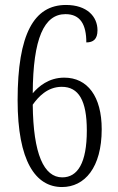

<svg xmlns="http://www.w3.org/2000/svg" viewBox="-20 -744 474 774"><path d="M230 10C321 10 390 -68 390 -223C390 -355 333 -431 239 -431C176 -431 135 -395 112 -368C113 -590 158 -687 244 -687C304 -687 328 -645 328 -573C356 -573 373 -586 373 -622C373 -677 331 -724 246 -724C117 -724 51 -607 51 -340C51 -95 123 10 230 10ZM231 -29C157 -29 114 -123 112 -322C134 -353 171 -394 229 -394C297 -394 330 -339 330 -218C330 -87 293 -29 231 -29Z"/></svg>

Font: Noto Serif Bengali ExtraCondensed Light
Style: Regular
Weight: 300
Width: 2
Designer: Juan Bruce, Universal Thirst, Indian Type Foundry and the Monotype Design Team.
Foundry: Monotype Imaging Inc.
Version: Version 2.003